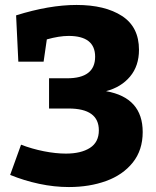

<svg xmlns="http://www.w3.org/2000/svg" viewBox="-20 -741 630 775"><path d="M556 -208Q556 -135 516 -85Q476 -35 408.5 -10.5Q341 14 258 14Q199 14 138 1Q77 -12 21 -35L65 -157Q109 -140 157 -130.5Q205 -121 246 -121Q307 -121 343 -144Q379 -167 379 -215Q379 -303 257 -303H178V-425H251Q364 -425 364 -512Q364 -596 257 -596Q219 -596 169 -582L156 -492H54L45 -679Q179 -721 289 -721Q404 -721 472.5 -676.5Q541 -632 541 -540Q541 -475 505 -432Q469 -389 408 -373Q556 -347 556 -208Z"/></svg>

Font: Bitter Pro ExtraBold
Style: Regular
Weight: 800
Designer: Sol Matas, and Bitter project Authors
Foundry: Sol Matas
Version: Version 1.010